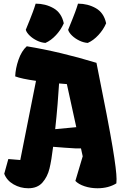

<svg xmlns="http://www.w3.org/2000/svg" viewBox="-20 -1006 661 1036"><path d="M608.9 -40Q608.9 -31.2 607.9 -16.6Q565.4 9.8 505.9 9.8Q468.8 9.8 436.3 -1Q403.8 -11.7 386.7 -29.8L426.3 -162.6L417 -205.1H390.6Q330.1 -208.5 266.6 -213.9Q257.8 -141.1 247.1 -96.7Q236.3 -52.2 209.2 -21.2Q182.1 9.8 132.8 9.8Q89.8 9.8 53.2 -11.2Q16.6 -32.2 2.9 -68.4L24.9 -147.9L89.4 -142.6L174.3 -569.8Q96.7 -580.6 62 -593.8Q63.5 -636.2 79.8 -683.6Q96.2 -731 124.5 -756.3Q304.7 -726.6 500.5 -667Q566.4 -340.3 587.6 -212.2Q608.9 -84 608.9 -40ZM391.6 -319.8 340.8 -552.2 298.8 -555.7Q296.4 -513.2 290.8 -444.8Q285.2 -376.5 277.8 -309.1ZM225.1 -774.4Q255.4 -787.6 282.5 -816.9Q309.6 -846.2 324.2 -880.4Q312 -937 268.8 -961.7Q225.6 -986.3 172.4 -986.3Q165 -961.9 156.7 -939.9Q148.4 -918 142.3 -902.6Q136.2 -887.2 133.3 -880.4L119.1 -845.2Q123.5 -830.1 139.9 -814.2Q156.2 -798.3 179.2 -787.1Q202.1 -775.9 225.1 -774.4ZM453.6 -774.4Q483.9 -787.6 511 -816.9Q538.1 -846.2 552.7 -880.4Q540.5 -937 497.3 -961.7Q454.1 -986.3 400.9 -986.3Q393.6 -961.9 385.3 -939.9Q377 -918 370.8 -902.6Q364.7 -887.2 361.8 -880.4L347.7 -845.2Q352.1 -830.1 368.4 -814.2Q384.8 -798.3 407.7 -787.1Q430.7 -775.9 453.6 -774.4Z"/></svg>

Font: Fruktur
Style: Regular
Weight: 400
Designer: Viktoriya Grabowska
Foundry: Viktoriya Grabowska
Version: Version 1.004; ttfautohint (v1.4.1)